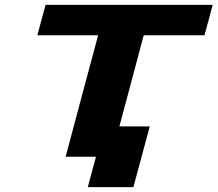

<svg xmlns="http://www.w3.org/2000/svg" viewBox="-20 -645 895 790"><path d="M341.3 125H528.8Q540 83.5 562.5 0Q585 -83.5 596.2 -125H471.2Q488.3 -187.5 521.5 -312.5Q554.7 -437.5 571.3 -500H821.3Q827.1 -520.5 838.4 -562.3Q849.6 -604 855 -625H167.5Q161.6 -604 150.4 -562.3Q139.2 -520.5 133.8 -500H383.8Q361.3 -417 316.7 -250Q272 -83 250 0H375Q369.1 21 357.9 62.5Q346.7 104 341.3 125Z"/></svg>

Font: Faithful 32x
Style: SemiboldOblique
Weight: 400
Foundry: Faithful Resource Pack
Version: Version 1.0; January 27, 2023